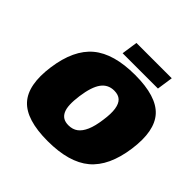

<svg xmlns="http://www.w3.org/2000/svg" viewBox="-219 -1083 1307 1307"><g transform="rotate(45 434.0 -430.0)"><path d="M211.5 -632Q317 -720 522.5 -720Q728 -720 808 -632Q888 -544 861 -350Q834 -156 729 -68Q624 20 418.5 20Q213 20 132.5 -68Q52 -156 79 -350Q106 -544 211.5 -632ZM497 -544Q438 -544 404 -497.5Q370 -451 356 -350Q349 -299 350.5 -262.5Q352 -226 363 -202.5Q374 -179 393.5 -167.5Q413 -156 443 -156Q483 -156 510.5 -176.5Q538 -197 556.5 -239.5Q575 -282 584 -350Q594 -417 587.5 -460Q581 -503 559 -523.5Q537 -544 497 -544ZM357 -764 374 -880H714L697 -764Z"/></g></svg>

Font: Fivo Sans Modern ExtBlk
Style: Regular
Weight: 900
Designer: Alexander Slobzheninov
Foundry: Alexander Slobzheninov
Version: 1.0